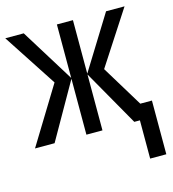

<svg xmlns="http://www.w3.org/2000/svg" viewBox="-108 -626 815 902"><g transform="rotate(-15 300.0 -175.0)"><path d="M483.9 0 329.1 -272V0H251V-272L96.2 0H1L169.9 -275.9L0 -536.1H89.8L251 -275.9V-536.1H329.1V-275.9L490.2 -536.1H580.1L411.1 -275.9L533.2 -75.2H589.8V186H511.2V0Z"/></g></svg>

Font: Droid Sans Mono
Style: Regular
Weight: 400
Monospace: yes
Foundry: Ascender Corporation
Version: Version 1.00 build 112